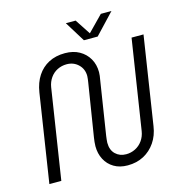

<svg xmlns="http://www.w3.org/2000/svg" viewBox="-126 -993 1051 1118"><g transform="rotate(-15 399.0 -433.5)"><path d="M507 13Q459 13 424.5 -7.5Q390 -28 371.5 -63.5Q353 -99 353 -143Q353 -155 354.5 -169Q356 -183 358 -196L409 -515Q410 -523 411.5 -533Q413 -543 413 -551Q413 -593 384.5 -620.5Q356 -648 314 -648Q284 -648 258 -635Q232 -622 215 -597.5Q198 -573 193 -542L109 0H37L119 -531Q128 -588 154.5 -628.5Q181 -669 223 -691Q265 -713 321 -713Q371 -713 407.5 -692.5Q444 -672 464.5 -636.5Q485 -601 485 -555Q485 -545 483.5 -533Q482 -521 480 -511L429 -185Q428 -175 426.5 -164.5Q425 -154 425 -145Q425 -101 450.5 -76.5Q476 -52 515 -52Q544 -52 570 -65Q596 -78 613.5 -102.5Q631 -127 636 -159L720 -700H792L710 -169Q702 -114 674 -73Q646 -32 603.5 -9.5Q561 13 507 13ZM448 -757 372 -880H431L492 -787L583 -880H647L531 -757Z"/></g></svg>

Font: MuseoModerno Light
Style: Italic
Weight: 300
Italic angle: -9°
Designer: Pablo Cosgaya, Héctor Gatti, Marcela Romero, and the Authors of The MuseoModerno Project.
Foundry: Omnibus-Type Team
Version: Version 1.003